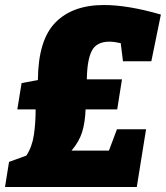

<svg xmlns="http://www.w3.org/2000/svg" viewBox="-20 -745 662 765"><path d="M0 0 16 -100 85 -125Q108 -160 115 -207.5Q122 -255 122 -309H49L66 -414L131 -426Q132 -585 200.5 -655Q269 -725 394 -725Q490 -725 621 -687L583 -501H470L461 -573Q435 -579 416 -579Q364 -579 345.5 -542Q327 -505 326 -429H466L447 -309H321Q319 -256 307 -218Q295 -180 265 -145H414L446 -230H562L525 0Z"/></svg>

Font: Bitter Black
Style: Italic
Weight: 900
Italic angle: -9°
Designer: Sol Matas, and Bitter project Authors
Foundry: Sol Matas
Version: Version 2.001